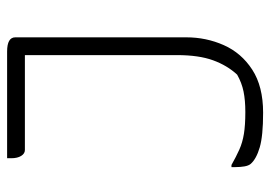

<svg xmlns="http://www.w3.org/2000/svg" viewBox="-130 -610 760 540"><g transform="rotate(-90 250.0 -340.0)"><path d="M205 -30Q238 -30 262.5 -35Q287 -40 310 -53Q336 -81 350.5 -121Q365 -161 365 -222V-650H98Q88 -650 81.5 -660.5Q75 -671 75 -688V-700H375Q415 -700 415 -677V-196Q415 -140 393 -90.5Q371 -41 324 -10.5Q277 20 203 20Q138 20 105.5 10.5Q73 1 59 -15Q54 -21 52 -32.5Q50 -44 50 -58V-69H56Q79 -56 99 -47Q119 -38 143.5 -34Q168 -30 205 -30Z"/></g></svg>

Font: Recursive Sn Csl St Lt
Style: Regular
Weight: 300
Version: Version 1.079;hotconv 1.0.112;makeotfexe 2.5.65598; ttfautoh